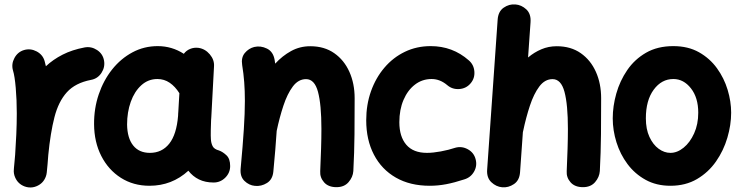

<svg xmlns="http://www.w3.org/2000/svg" viewBox="-20 -771 3334 866"><path d="M109.4 74.2Q99.6 73.2 90.8 69.8Q61 58.6 48.3 29.3Q40.5 11.7 42.5 -7.3Q43 -10.7 43 -14.6Q44.4 -28.8 45.7 -43.7Q46.9 -58.6 48.3 -73.2Q51.3 -116.2 53.5 -164.6Q55.7 -212.9 55.7 -259.8Q55.7 -320.8 51 -374.5Q46.4 -428.2 38.6 -453.1Q30.3 -481.9 45.2 -509.5Q60.1 -537.1 88.9 -545.4Q117.7 -553.7 145.3 -539.1Q172.9 -524.4 181.2 -495.6Q184.6 -484.4 187 -472.2Q219.2 -502.4 262.2 -524.4Q305.2 -546.4 361.8 -557.1Q391.6 -562.5 417.7 -545.4Q443.8 -528.3 449.2 -498Q454.6 -468.3 437.5 -442.1Q420.4 -416 390.1 -410.6Q319.8 -397 281.7 -355Q243.7 -313 225.6 -242.4Q207.5 -171.9 197.8 -72.3Q194.8 -29.3 190.9 7.3Q189.9 17.1 186.5 25.9Q175.3 55.7 146 68.4Q128.4 76.2 109.4 74.2Z M943.4 52.2Q905.8 52.2 877.4 38.3Q849.1 24.4 829.6 -1Q755.4 66.9 654.3 66.9Q581.5 66.9 525.1 31Q468.8 -4.9 436.8 -67.6Q404.8 -130.4 404.3 -210.9Q403.8 -281.7 425.3 -345.2Q446.8 -408.7 485.8 -457.8Q524.9 -506.8 577.4 -534.9Q629.9 -563 691.4 -563Q755.4 -563 809.1 -528.3Q819.8 -543 837.4 -550.3Q855 -557.6 875 -555.2Q905.3 -550.8 926.3 -525.9Q947.3 -501 945.3 -471.7L933.1 -243.2Q932.6 -235.8 932.1 -228.5Q931.2 -207.5 930.7 -181.9Q930.2 -156.2 931.2 -143.6Q932.1 -125.5 939 -111.8Q945.8 -98.1 967.8 -92.3Q985.4 -85.9 1001.7 -70.3Q1018.1 -54.7 1018.1 -22Q1018.1 8.3 996.1 30.3Q974.1 52.2 943.4 52.2ZM656.2 -81.5Q710.4 -81.5 743.4 -123Q776.4 -164.6 783.2 -248.5Q783.2 -254.9 783.7 -260.3Q783.7 -263.2 784.2 -266.1L789.1 -350.6Q770 -380.9 745.4 -397.7Q720.7 -414.6 689.9 -414.6Q648.4 -414.6 617.4 -386.5Q586.4 -358.4 569.8 -311.8Q553.2 -265.1 553.2 -209Q554.2 -147.9 580.8 -114.7Q607.4 -81.5 656.2 -81.5Z M1065.4 -10.7Q1075.2 -115.2 1079.8 -188.2Q1084.5 -261.2 1084.5 -315.9Q1084.5 -362.3 1081.5 -400.6Q1078.6 -439 1072.3 -477.5Q1066.9 -511.2 1084.2 -532Q1101.6 -552.7 1126.5 -559.1Q1155.3 -565.9 1183.8 -552Q1212.4 -538.1 1218.8 -500.5Q1220.2 -492.2 1221.2 -483.9Q1253.4 -519 1293 -540.8Q1332.5 -562.5 1379.4 -562.5Q1442.9 -562.5 1487.5 -531.2Q1532.2 -500 1555.9 -447Q1579.6 -394 1579.6 -328.1Q1579.6 -249.5 1578.9 -165.8Q1578.1 -82 1573.7 0.5Q1571.8 27.8 1552.2 50.5Q1532.7 73.2 1497.6 73.2Q1460.9 73.2 1441.7 51.3Q1422.4 29.3 1424.3 1Q1426.8 -53.2 1428.2 -100.6Q1429.7 -147.9 1429.7 -189.9Q1429.7 -299.3 1414.3 -356.7Q1398.9 -414.1 1360.4 -414.1Q1325.7 -414.1 1300.8 -380.9Q1275.9 -347.7 1258.3 -294.4Q1240.7 -241.2 1228 -180.7Q1225.6 -141.1 1221.7 -95.7Q1217.8 -50.3 1212.9 2.9Q1209.5 38.6 1184.1 54.4Q1158.7 70.3 1129.9 67.4Q1103 64.9 1082.5 44.9Q1062 24.9 1065.4 -10.7Z M2102.1 -394.5Q2082.5 -371.6 2051.5 -369.4Q2020.5 -367.2 1997.6 -386.7Q1964.8 -414.6 1926.8 -414.6Q1884.3 -414.6 1851.6 -389.4Q1818.8 -364.3 1800 -320.3Q1781.2 -276.4 1781.2 -219.7Q1781.2 -154.8 1812.5 -118.2Q1843.8 -81.5 1905.8 -81.5Q1933.1 -81.5 1968.5 -88.1Q2003.9 -94.7 2033.2 -104.5Q2062.5 -112.8 2089.8 -97.9Q2117.2 -83 2125 -53.7Q2133.3 -23.9 2118.4 2.7Q2103.5 29.3 2074.2 38.1Q2029.8 52.7 1992.7 59.8Q1955.6 66.9 1918.5 66.9Q1829.6 66.9 1765.4 30Q1701.2 -6.8 1666.5 -73.5Q1631.8 -140.1 1631.8 -228.5Q1631.8 -298.8 1653.3 -359.4Q1674.8 -419.9 1713.9 -465.8Q1752.9 -511.7 1806.2 -537.4Q1859.4 -563 1922.4 -563Q2021.5 -563 2094.2 -499Q2117.2 -479.5 2119.6 -448.5Q2122.1 -417.5 2102.1 -394.5Z M2245.1 73.7Q2217.8 71.3 2196.3 51Q2174.8 30.8 2177.2 -5.4L2224.6 -682.1Q2227.1 -719.2 2251.7 -736.3Q2276.4 -753.4 2304.7 -751Q2332 -749 2353.8 -728.8Q2375.5 -708.5 2373 -671.4L2361.8 -511.7Q2389.6 -535.2 2421.9 -548.8Q2454.1 -562.5 2491.2 -562.5Q2554.7 -562.5 2599.4 -531.2Q2644 -500 2667.7 -447Q2691.4 -394 2691.4 -328.1Q2691.4 -249.5 2690.7 -165.8Q2689.9 -82 2685.5 0.5Q2683.6 27.8 2664.1 50.5Q2644.5 73.2 2609.4 73.2Q2572.8 73.2 2553.5 51.3Q2534.2 29.3 2536.1 1Q2538.6 -53.2 2540 -100.6Q2541.5 -147.9 2541.5 -189.9Q2541.5 -299.3 2526.1 -356.7Q2510.7 -414.1 2472.2 -414.1Q2437.5 -414.1 2412.6 -380.9Q2387.7 -347.7 2370.1 -294.4Q2352.5 -241.2 2339.8 -180.7Q2339.4 -177.7 2338.4 -174.8L2325.7 5.4Q2323.2 42.5 2298.1 59.3Q2272.9 76.2 2245.1 73.7Z M3017.1 -563Q3083.5 -563 3132.6 -535.4Q3181.6 -507.8 3213.9 -463.1Q3246.1 -418.5 3262 -365.7Q3277.8 -313 3277.8 -262.7Q3277.8 -207.5 3260.7 -149.7Q3243.7 -91.8 3209.5 -42.7Q3175.3 6.3 3123.8 36.6Q3072.3 66.9 3003.9 66.9Q2940.4 66.9 2891.8 40Q2843.3 13.2 2810.3 -31Q2777.3 -75.2 2760.5 -129.2Q2743.7 -183.1 2743.7 -237.3Q2743.7 -292 2759.8 -349.1Q2775.9 -406.2 2809.1 -454.8Q2842.3 -503.4 2894 -533.2Q2945.8 -563 3017.1 -563ZM3017.1 -414.6Q2963.9 -414.6 2928.5 -366.5Q2893.1 -318.4 2893.1 -237.3Q2893.1 -188.5 2909.2 -153.6Q2925.3 -118.7 2950.7 -100.1Q2976.1 -81.5 3003.9 -81.5Q3034.7 -81.5 3063.5 -105Q3092.3 -128.4 3110.8 -169.4Q3129.4 -210.4 3129.4 -262.7Q3129.4 -330.6 3096.4 -372.6Q3063.5 -414.6 3017.1 -414.6Z"/></svg>

Font: Mikhak-DS2-FD ExtraBold
Style: Regular
Weight: 800
Designer: Amin Abedi
Version: Version 3.2